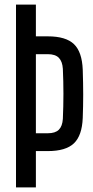

<svg xmlns="http://www.w3.org/2000/svg" viewBox="-20 -820 409 840"><path d="M50 0V-800H137V-661H189Q268 -661 303.5 -627Q339 -593 342 -515Q344 -454 344 -405.5Q344 -357 342 -304Q339 -227 303.5 -193Q268 -159 189 -159H137V0ZM137 -237H189Q222 -237 237.5 -252.5Q253 -268 255 -300Q260 -410 255 -519Q253 -551 237.5 -567Q222 -583 189 -583H137Z"/></svg>

Font: Big Shoulders Display SemiBold
Style: Regular
Weight: 600
Designer: Patric King
Foundry: XO Type Co
Version: Version 1.000; ttfautohint (v1.8.2)